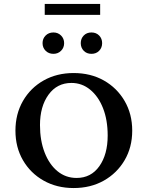

<svg xmlns="http://www.w3.org/2000/svg" viewBox="-20 -940 746 970"><path d="M352 10Q267 10 200.5 -27.5Q134 -65 96 -130.5Q58 -196 58 -280Q58 -364 96 -430Q134 -496 200.5 -533.5Q267 -571 352 -571Q438 -571 504.5 -533.5Q571 -496 609.5 -430Q648 -364 648 -280Q648 -196 609.5 -130.5Q571 -65 504.5 -27.5Q438 10 352 10ZM367 -41Q440 -41 482 -100.5Q524 -160 524 -255Q524 -334 500.5 -393.5Q477 -453 435.5 -487Q394 -521 341 -521Q268 -521 225 -461.5Q182 -402 182 -308Q182 -230 205.5 -169.5Q229 -109 270.5 -75Q312 -41 367 -41ZM250 -668Q226 -668 210.5 -683.5Q195 -699 195 -722Q195 -745 210.5 -760.5Q226 -776 250 -776Q273 -776 288.5 -760.5Q304 -745 304 -722Q304 -699 288.5 -683.5Q273 -668 250 -668ZM442 -668Q418 -668 403 -683.5Q388 -699 388 -722Q388 -745 403 -760.5Q418 -776 442 -776Q466 -776 481 -760.5Q496 -745 496 -722Q496 -699 481 -683.5Q466 -668 442 -668ZM206 -865V-920H486V-865Z"/></svg>

Font: Spectral SC SemiBold
Style: Regular
Weight: 600
Designer: Jean-Baptiste Levee
Foundry: Production Type
Version: Version 2.001